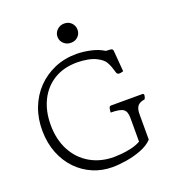

<svg xmlns="http://www.w3.org/2000/svg" viewBox="-162 -1113 1058 1172"><g transform="rotate(-20 367.5 -527.5)"><path d="M368 -65Q301 -65 242 -90Q183 -115 138 -161.5Q93 -208 67 -273Q41 -338 40 -418Q39 -498 65 -566Q91 -634 139 -684Q187 -734 252 -762Q317 -790 395 -790Q437 -790 486 -779.5Q535 -769 571 -746L602 -744Q611 -743 614 -738Q617 -733 617 -728L628 -593Q611 -588 602 -588Q588 -588 584 -601L572 -639Q568 -652 556 -673.5Q544 -695 508 -714Q482 -728 447.5 -734Q413 -740 381 -740Q294 -740 231 -701.5Q168 -663 134 -594.5Q100 -526 100 -437Q100 -341 138 -269.5Q176 -198 243.5 -159Q311 -120 398 -120Q415 -120 445 -122.5Q475 -125 509 -132.5Q543 -140 572 -156V-312Q572 -353 550.5 -367.5Q529 -382 470 -382Q470 -387 471 -395Q472 -403 473 -408Q476 -419 480.5 -420.5Q485 -422 486 -422H690Q700 -422 700 -412Q700 -408 698 -400.5Q696 -393 692 -387Q658 -382 645 -364.5Q632 -347 632 -312V-147Q603 -117 556 -99Q509 -81 458.5 -73Q408 -65 368 -65ZM389 -865Q361 -865 342 -883Q323 -901 323 -927Q323 -953 342 -971.5Q361 -990 389 -990Q417 -990 435 -971.5Q453 -953 453 -927Q453 -901 435 -883Q417 -865 389 -865Z"/></g></svg>

Font: Gowun Batang
Style: Regular
Weight: 400
Designer: Yanghee Ryu
Foundry: Yanghee Ryu
Version: Version 2.000